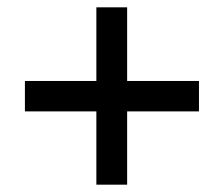

<svg xmlns="http://www.w3.org/2000/svg" viewBox="-20 -615 612 524"><path d="M327 -394H523V-311H327V-111H243V-311H48V-394H243V-595H327Z"/></svg>

Font: Noto Kufi Arabic Medium
Style: Regular
Weight: 500
Designer: Monotype Design Team, David Williams, Khaled Hosny
Foundry: Google LLC
Version: Version 2.109; ttfautohint (v1.8.4.7-5d5b)